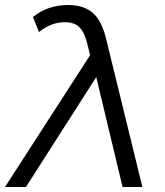

<svg xmlns="http://www.w3.org/2000/svg" viewBox="-90 -746 658 766"><path d="M-70 0 269.5 -526 258 -572Q246.5 -619 226 -638.2Q205.5 -657.5 169 -657.5Q114 -657.5 65.5 -618L41.5 -678Q100 -726 182 -726Q243.5 -726 280 -694.8Q316.5 -663.5 334.5 -586.5L478 0H399L294 -438.5L13.5 0Z"/></svg>

Font: Argentum Sans Light
Style: Italic
Weight: 300
Italic angle: -11.3°
Designer: Julieta Ulanovsky (font), Owen Earl (portions from Jones font), Cristiano Sobral (main changes and remaster)
Foundry: Julieta Ulanovsky (font), Owen Earl (portions from Jones font), Cristiano Sobral (main changes and remaster)
Version: Version 3.127